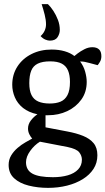

<svg xmlns="http://www.w3.org/2000/svg" viewBox="-20 -744 511 930"><path d="M212.8 166Q162.9 166 119.1 155Q75.3 144 48.5 119.5Q21.8 95 21.8 55Q21.8 29.5 34.1 8.9Q46.5 -11.6 65.1 -27.5Q83.7 -43.5 103.2 -54.5Q122.6 -65.5 135.9 -72.9Q128.9 -80.3 122.3 -93.3Q115.7 -106.3 115.7 -121.3Q115.7 -142.8 130 -161.1Q144.3 -179.4 161.3 -190.4Q118.5 -199.6 91.5 -221.2Q64.5 -242.9 51.9 -272.7Q39.3 -302.5 39.3 -333.2Q39.3 -382.9 64.2 -421.6Q89.1 -460.3 132.4 -482.1Q175.7 -504 230.1 -504Q265.3 -504 293.5 -495.7Q321.6 -487.5 340.3 -472.6Q342.9 -474.9 356.2 -485.3Q369.5 -495.6 388.6 -505.4Q407.7 -515.3 427.2 -515.3Q448.5 -515.3 459.7 -504.6Q471 -494 471 -471.8Q471 -456.1 464.2 -444.7Q457.4 -433.3 453 -428.3L414.7 -438.5Q399.8 -442.4 390.7 -444.3Q381.7 -446.2 368 -446.2Q385 -423.9 392.5 -396.9Q400 -369.9 400 -347.2Q400 -298 374.1 -261.9Q348.2 -225.7 305.8 -205.7Q263.4 -185.8 212.8 -185.8H200.5V-127.3L305.4 -107.3Q349.5 -99.1 382.3 -85.9Q415.2 -72.6 433.4 -50.5Q451.7 -28.3 451.7 8Q451.7 45 433 74Q414.2 103 381.3 123.5Q348.4 144 305.2 155Q262 166 212.8 166ZM236.6 114.3Q276.9 114.3 308.6 105.1Q340.2 95.9 358.4 76.7Q376.7 57.5 376.7 29.6Q376.7 10.4 363.8 -6.2Q351 -22.8 307.4 -31.9L173.5 -57.7Q147 -41.7 126.5 -13.3Q106 15.1 106 42Q106 79.9 137.1 97.1Q168.1 114.3 236.6 114.3ZM221 -242.6Q251.9 -242.6 273.4 -251.7Q295 -260.8 306.9 -283.5Q318.9 -306.2 318.9 -347.2Q318.9 -379.7 309.7 -402Q300.5 -424.4 279.6 -435.6Q258.7 -446.8 222.8 -446.8Q185.4 -446.8 163 -435.8Q140.6 -424.9 131.3 -401.6Q121.9 -378.3 121.9 -341.2Q121.9 -305 132.7 -283.4Q143.5 -261.8 165.6 -252.2Q187.8 -242.6 221 -242.6ZM221.3 -547.2Q211.9 -547.2 199.7 -552.2Q187.6 -557.2 176.6 -569.2Q189.6 -580.7 196.3 -595.5Q202.9 -610.3 202.9 -626.1Q202.9 -647.2 196.5 -672.6Q190.1 -697.9 181.7 -724H212.1Q224.9 -711.8 238.3 -691.6Q251.6 -671.3 260.6 -647.7Q269.7 -624 269.7 -599Q269.7 -581 259 -564.1Q248.3 -547.2 221.3 -547.2Z"/></svg>

Font: Faustina Light
Style: Regular
Weight: 300
Designer: Alfonso Garcia
Foundry: http://www.omnibus-type.com
Version: Version 1.200